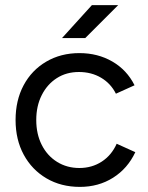

<svg xmlns="http://www.w3.org/2000/svg" viewBox="-20 -720 581 752"><path d="M293 12Q219 12 162 -21.5Q105 -55 73 -114Q41 -173 41 -250Q41 -327 72.5 -386Q104 -445 161 -478.5Q218 -512 291 -512Q363 -512 420 -479Q477 -446 507 -386L434 -353Q414 -393 376 -415.5Q338 -438 289 -438Q240 -438 202.5 -414Q165 -390 143.5 -347.5Q122 -305 122 -250Q122 -195 143.5 -152.5Q165 -110 203.5 -86Q242 -62 291 -62Q340 -62 378.5 -87Q417 -112 437 -157L510 -124Q480 -60 423 -24Q366 12 293 12ZM223 -571 340 -700H443L314 -571Z"/></svg>

Font: Figtree Light
Style: Regular
Weight: 400
Version: Version 2.002